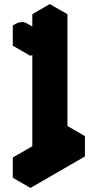

<svg xmlns="http://www.w3.org/2000/svg" viewBox="-20 -875 482 945"><path d="M225 -105V-655L130 -600V-700L139 -705Q173 -725 199 -710Q225 -695 225 -655V-755L312 -805V-155L398 -205V-105L130 50V-50ZM225 -105 130 -50 43 -100 139 -155ZM130 -50V50L43 0V-100ZM398 -205 312 -155 225 -205 312 -255ZM312 -805 225 -755 139 -805 225 -855ZM225 -755V-655L139 -705V-805ZM225 -655V-105L139 -155V-705ZM199 -710Q173 -725 139 -705L130 -700L43 -750L52 -755Q86 -775 112 -760ZM130 -700V-600L43 -650V-750Z"/></svg>

Font: Nabla
Style: Regular
Weight: 400
Designer: Arthur Reinders Folmer
Foundry: Typearture
Version: Version 1.002